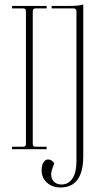

<svg xmlns="http://www.w3.org/2000/svg" viewBox="-20 -656 478 844"><path d="M246 168Q209 168 186 146.5Q163 125 163 92Q163 71 171 58Q179 45 191 45Q208 45 219 62Q205 93 205 111Q205 131 217.5 143Q230 155 250 155Q281 155 298.5 128.5Q316 102 316 54V-608Q316 -619 302 -619H207V-630H288Q324 -630 346 -636V30Q346 168 246 168ZM33 0V-11H82Q94 -11 94 -23V-607Q94 -619 82 -619H33V-630H185V-619H135Q124 -619 124 -607V-23Q124 -11 135 -11H185V0Z"/></svg>

Font: Arapey Thin-Display
Style: Regular
Weight: 100
Designer: Eduardo Rodriguez Tunni
Foundry: Eduardo Rodriguez Tunni
Version: Version 4.000